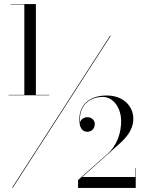

<svg xmlns="http://www.w3.org/2000/svg" viewBox="-20 -826 710 947"><path d="M22 -358V-356H223V-358H157V-806H32V-804H100V-358ZM523 -650 39.5 100H43L526.5 -650ZM649.5 101V2H647.5V47H385.5L562.5 -111C596 -140.5 637.5 -180.5 637.5 -240.5C637.5 -300.5 590.5 -355 506 -355C416.5 -355 361.5 -303 373 -215.5C376 -193 389 -176 410 -176C431 -176 447.5 -190.5 447.5 -214.5C447.5 -235.5 429 -248 411.5 -248C394.5 -248 379 -237.5 375 -223.5C367.5 -301.5 417.5 -348 487.5 -348C539 -348 577.5 -293 577.5 -229C577.5 -172.5 559.5 -111 509 -66L365 62V101Z"/></svg>

Font: Bodoni* 48pt
Style: Regular
Weight: 400
Version: Version 2.3